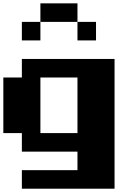

<svg xmlns="http://www.w3.org/2000/svg" viewBox="-20 -909 818 1151"><path d="M666.7 222.2H111.1V111.1H444.4V0H111.1V-111.1H0V-444.4H111.1V-555.6H666.7ZM444.4 -444.4H222.2V-111.1H444.4ZM555.6 -666.7H444.4V-777.8H555.6ZM444.4 -777.8H222.2V-888.9H444.4ZM222.2 -666.7H111.1V-777.8H222.2Z"/></svg>

Font: Pixeloid Sans
Style: Bold
Weight: 700
Monospace: yes
Designer: GGBot
Version: 0.3